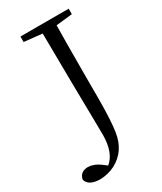

<svg xmlns="http://www.w3.org/2000/svg" viewBox="-260 -789 870 1034"><g transform="rotate(-30 175.5 -271.5)"><path d="M354 -678V-712H54V-678L166 -666C168 -455 170 -272 173 -117C174 -71 174 -41 174 -28C173 44 154 95 116 126L91 107C66 88 41 79 17 78C-16 79 -36 94 -41 124C-33 153 -5 168 42 169C75 168 106 161 135 146C194 115 229 64 240 -8C247 -51 251 -120 251 -213V-382C251 -509 252 -604 253 -667Z"/></g></svg>

Font: Noto Serif Tangut
Style: Regular
Weight: 400
Designer: YANG Xicheng
Foundry: Liu Zhao Studio
Version: Version 2.169